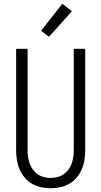

<svg xmlns="http://www.w3.org/2000/svg" viewBox="-20 -995 540 1023"><path d="M250 8Q224 8 198.5 2.5Q173 -3 150.5 -16Q128 -29 111 -49.5Q94 -70 84 -93.5Q74 -117 70 -143Q66 -169 66 -195V-735H127V-195Q127 -177 129.5 -159Q132 -141 138 -124Q144 -107 155 -92Q166 -77 181 -66.5Q196 -56 214 -51.5Q232 -47 250 -47Q268 -47 286 -51.5Q304 -56 319 -66.5Q334 -77 345 -92Q356 -107 362 -124Q368 -141 370.5 -159Q373 -177 373 -195V-735H434V-195Q434 -169 430 -143Q426 -117 416 -93.5Q406 -70 389 -49.5Q372 -29 349.5 -16Q327 -3 301.5 2.5Q276 8 250 8ZM241 -799 199 -831 312 -975 363 -935Z"/></svg>

Font: Iosevka Custom Light
Style: Regular
Weight: 300
Monospace: yes
Designer: Belleve Invis
Foundry: Belleve Invis
Version: Version 27.3.5